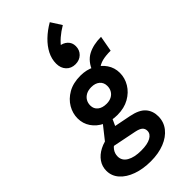

<svg xmlns="http://www.w3.org/2000/svg" viewBox="-425 -1073 1442 1442"><g transform="rotate(-45 296.0 -352.0)"><path d="M241 286.5Q158.5 286.5 93.5 263.2Q28.5 240 -9 198Q-46.5 156 -46.5 100Q-46.5 54.5 -21 17.5Q4.5 -19.5 50.5 -43.2Q96.5 -67 157.5 -72.5L165 -14.5Q127 1 108.2 26.8Q89.5 52.5 89.5 84Q89.5 129.5 132 154Q174.5 178.5 246 178.5Q313 178.5 348.8 158.8Q384.5 139 384.5 106Q384.5 82.5 369 68.2Q353.5 54 315 46L71 -3V-24L194.5 -180L272 -164L238.5 -91L370 -65Q451 -49 485.2 -10Q519.5 29 519.5 87Q519.5 146.5 484 191.5Q448.5 236.5 385.8 261.5Q323 286.5 241 286.5ZM309 -137Q243.5 -137 191.2 -162.2Q139 -187.5 109 -231.5Q79 -275.5 79 -330.5Q79 -384 107.2 -432.5Q135.5 -481 189.5 -512Q243.5 -543 321 -543Q384.5 -543 435.2 -517Q486 -491 516 -447Q546 -403 546 -348Q546 -293.5 517 -245.2Q488 -197 434.8 -167Q381.5 -137 309 -137ZM311.5 -254Q341.5 -254 363.8 -265.5Q386 -277 398 -297.8Q410 -318.5 410 -345Q410 -381.5 385 -403Q360 -424.5 318 -424.5Q285 -424.5 262 -412Q239 -399.5 227 -378.8Q215 -358 215 -332Q215 -296 241 -275Q267 -254 311.5 -254ZM457.5 -470.5 408.5 -500.5Q438 -578 496 -608.8Q554 -639.5 637 -639.5L614.5 -515Q562 -515 525.8 -506Q489.5 -497 457.5 -470.5ZM442.5 -989.5 496.5 -905Q454 -880 420.2 -850.8Q386.5 -821.5 358 -782L361 -812.5Q402.5 -809.5 428.2 -785.5Q454 -761.5 454 -724Q454 -682.5 426.5 -655.8Q399 -629 356.5 -629Q311.5 -629 283.8 -658.5Q256 -688 256 -735.5Q256 -784.5 279.5 -830.5Q303 -876.5 345 -917Q387 -957.5 442.5 -989.5Z"/></g></svg>

Font: Google Sans Code
Style: Italic
Weight: 400
Italic angle: -10°
Monospace: yes
Designer: Google Sans Code Authors
Foundry: Google LLC
Version: Version 6.000